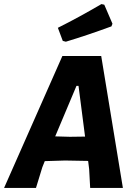

<svg xmlns="http://www.w3.org/2000/svg" viewBox="-43 -919 663 939"><path d="M453 -899 467 -896 507 -803 502 -790Q382 -746 279 -715L264 -719L240 -783Q342 -834 453 -899ZM452 -645 558 0H398L393 -92L388 -132L275 -134L176 -131L164 -101L133 0H-23L262 -645ZM331 -499 227 -252 299 -250 373 -251 341 -499Z"/></svg>

Font: Alegreya Sans ExtraBold
Style: Italic
Weight: 800
Italic angle: -7°
Designer: Juan Pablo del Peral
Foundry: Huerta Tipografica
Version: Version 2.007